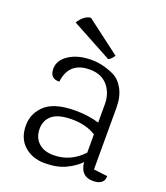

<svg xmlns="http://www.w3.org/2000/svg" viewBox="-129 -769 756 874"><g transform="rotate(20 248.5 -331.5)"><path d="M422 16Q363 16 356 -51Q330 -24 289 -4.5Q248 15 188.5 15Q129 15 89.5 -20Q50 -55 50 -118Q50 -171 87 -210Q131 -258 240 -258Q302 -258 355 -242V-331Q355 -384 324.5 -420Q294 -456 237 -456Q137 -456 125 -357Q105 -355 92 -366Q79 -377 79 -403Q79 -444 121.5 -472Q164 -500 231 -500Q283 -500 338 -475Q370 -460 390 -423.5Q410 -387 410 -334V-35L477 -27Q477 16 422 16ZM355 -185Q307 -215 240 -215Q173 -215 143.5 -190.5Q114 -166 114 -124.5Q114 -83 140.5 -58Q167 -33 214 -33Q295 -33 355 -96ZM161 -679 325 -555Q314 -536 299 -529L103 -635Q112 -652 128 -665Q144 -678 161 -679Z"/></g></svg>

Font: Karma Light
Style: Regular
Weight: 300
Designer: Joana Correia
Foundry: Indian Type Foundry
Version: Version 1.202;PS 1.0;hotconv 1.0.78;makeotf.lib2.5.61930; tt